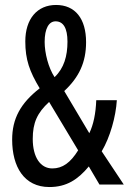

<svg xmlns="http://www.w3.org/2000/svg" viewBox="-20 -744 519 774"><path d="M206 -724C130 -724 82 -668 82 -577C82 -504 99 -456 140 -388C63 -328 29 -266 29 -181C29 -72 77 10 179 10C248 10 294 -20 338 -73L381 0H479L390 -134C424 -191 447 -274 451 -340H368C366 -287 357 -242 340 -207L239 -377C299 -433 327 -493 327 -574C327 -669 283 -724 206 -724ZM204 -658C235 -658 252 -631 252 -576C252 -518 238 -469 200 -433C175 -471 160 -530 160 -575C160 -629 177 -658 204 -658ZM178 -333 295 -138C264 -88 232 -65 191 -65C143 -65 112 -110 112 -184C112 -249 130 -289 178 -333Z"/></svg>

Font: Noto Sans Myanmar UI ExtraCondensed
Style: Regular
Weight: 400
Width: 2
Designer: Monotype Design Team
Foundry: Monotype Imaging Inc.
Version: Version 2.103